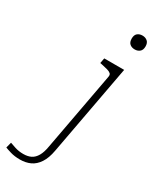

<svg xmlns="http://www.w3.org/2000/svg" viewBox="-409 -841 944 1154"><g transform="rotate(30 63.0 -264.0)"><path d="M215 -675Q194 -675 180.5 -686.5Q167 -698 167 -723Q167 -748 180.5 -759.5Q194 -771 215 -771Q235 -771 249 -759.5Q263 -748 263 -723Q263 -698 249 -686.5Q235 -675 215 -675ZM-158 221 -148 182Q-135 187 -108.5 195.5Q-82 204 -51 204Q-20 204 2 193Q24 182 39 156Q54 130 61 87L161 -454Q164 -469 156 -476.5Q148 -484 130.5 -489Q113 -494 88 -499L77 -501L84 -537H222L106 90Q96 146 73.5 180Q51 214 19.5 228.5Q-12 243 -52 243Q-89 243 -117.5 234.5Q-146 226 -158 221Z"/></g></svg>

Font: Roboto Serif Thin
Style: Italic
Weight: 250
Italic angle: -10°
Version: Version 1.007